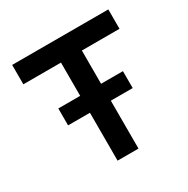

<svg xmlns="http://www.w3.org/2000/svg" viewBox="-144 -746 857 875"><g transform="rotate(-30 285.0 -309.0)"><path d="M230 -252H115V-341H230V-516H32V-618H538V-516H340V-341H455V-252H340V0H230Z"/></g></svg>

Font: Athiti SemiBold
Style: Regular
Weight: 600
Designer: CadsonDemak Team
Foundry: CadsonDemak
Version: Version 1.033